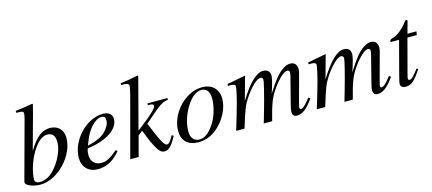

<svg xmlns="http://www.w3.org/2000/svg" viewBox="-52 -1166 3739 1660"><g transform="rotate(-15 1817.0 -336.0)"><path d="M163 -290 247 -596 268 -678 263 -683C213 -674 177 -668 110 -660V-643C169 -641 174 -640 174 -618C174 -609 171 -595 165 -571L23 -48V-42C23 -12 96 11 153 11C308 11 473 -163 473 -321C473 -398 424 -441 357 -441C287 -441 232 -403 164 -290ZM388 -306C388 -232 338 -133 278 -71C241 -33 198 -12 155 -12C124 -12 109 -23 109 -46C109 -106 137 -203 181 -277C224 -350 270 -392 318 -392C362 -392 388 -367 388 -306Z M858 -109C786 -50 755 -34 711 -34C655 -34 618 -70 618 -125C618 -140 618 -166 628 -186C807 -209 912 -287 912 -373C912 -415 883 -441 830 -441C680 -441 531 -281 531 -126C531 -43 585 11 666 11C749 11 813 -27 870 -97ZM652 -252C686 -341 754 -418 811 -418C839 -418 846 -403 846 -379C846 -348 827 -312 796 -282C759 -247 721 -229 635 -208Z M1405 -428H1226V-412H1240C1265 -412 1277 -405 1277 -394C1277 -374 1228 -326 1134 -254L1091 -221L1211 -677L1205 -683C1146 -670 1107 -663 1048 -656V-640H1066C1100 -640 1115 -634 1117 -616C1115 -599 1112 -576 1099 -528L958 0H1033L1081 -180L1121 -212C1137 -168 1163 -106 1181 -71C1213 -8 1233 11 1262 11C1302 11 1327 -14 1373 -98L1358 -109C1353 -100 1348 -91 1343 -83C1325 -52 1313 -41 1298 -41C1279 -41 1256 -78 1217 -170L1180 -258C1327 -389 1358 -409 1405 -412Z M1862 -301C1862 -389 1802 -441 1721 -441C1680 -441 1640 -432 1601 -411C1496 -355 1421 -240 1421 -128C1421 -41 1474 11 1568 11C1634 11 1698 -14 1756 -72C1822 -137 1862 -225 1862 -301ZM1778 -326C1778 -250 1750 -156 1704 -93C1665 -39 1627 -10 1583 -10C1536 -10 1505 -41 1505 -101C1505 -180 1533 -259 1579 -329C1619 -389 1663 -420 1707 -420C1750 -420 1778 -387 1778 -326Z M2598 -105 2583 -117 2562 -91C2532 -54 2514 -38 2497 -38C2489 -38 2485 -43 2485 -54C2485 -58 2489 -76 2495 -99L2563 -350C2564 -355 2566 -371 2566 -378C2566 -414 2545 -441 2508 -441C2488 -441 2469 -436 2445 -421C2396 -390 2355 -340 2285 -229C2312 -306 2325 -362 2325 -381C2325 -417 2305 -441 2265 -441C2204 -441 2134 -375 2045 -230L2103 -439L2100 -441L1938 -410V-394H1963C1990 -394 2004 -387 2004 -372C2004 -360 1989 -277 1949 -144L1906 0H1981C2029 -158 2043 -194 2077 -246C2133 -331 2192 -389 2226 -389C2239 -389 2248 -380 2248 -364C2248 -351 2224 -245 2180 -93L2153 0H2228C2267 -154 2287 -203 2336 -272C2386 -342 2437 -389 2467 -389C2478 -389 2487 -380 2487 -368C2487 -363 2485 -350 2480 -330L2422 -103C2412 -64 2409 -47 2409 -37C2409 -7 2423 9 2449 9C2496 9 2540 -24 2593 -98Z M3320 -105 3305 -117 3284 -91C3254 -54 3236 -38 3219 -38C3211 -38 3207 -43 3207 -54C3207 -58 3211 -76 3217 -99L3285 -350C3286 -355 3288 -371 3288 -378C3288 -414 3267 -441 3230 -441C3210 -441 3191 -436 3167 -421C3118 -390 3077 -340 3007 -229C3034 -306 3047 -362 3047 -381C3047 -417 3027 -441 2987 -441C2926 -441 2856 -375 2767 -230L2825 -439L2822 -441L2660 -410V-394H2685C2712 -394 2726 -387 2726 -372C2726 -360 2711 -277 2671 -144L2628 0H2703C2751 -158 2765 -194 2799 -246C2855 -331 2914 -389 2948 -389C2961 -389 2970 -380 2970 -364C2970 -351 2946 -245 2902 -93L2875 0H2950C2989 -154 3009 -203 3058 -272C3108 -342 3159 -389 3189 -389C3200 -389 3209 -380 3209 -368C3209 -363 3207 -350 3202 -330L3144 -103C3134 -64 3131 -47 3131 -37C3131 -7 3145 9 3171 9C3218 9 3262 -24 3315 -98Z M3634 -428H3554L3582 -531C3583 -533 3583 -538 3583 -538C3583 -543 3580 -546 3574 -546C3570 -546 3564 -543 3560 -537C3524 -483 3459 -434 3427 -427C3403 -422 3394 -413 3394 -402C3394 -402 3394 -399 3395 -396H3470L3392 -100C3384 -68 3376 -37 3376 -26C3376 -1 3395 11 3422 11C3474 11 3505 -18 3565 -110L3552 -117C3503 -54 3487 -38 3471 -38C3462 -38 3456 -41 3456 -54C3456 -57 3457 -64 3458 -68L3545 -396H3629Z"/></g></svg>

Font: STIXGeneral
Style: Italic
Weight: 400
Italic angle: -16.33°
Designer: MicroPress Inc., with final additions and corrections provided by Coen Hoffman, Elsevier (retired)
Version: Version 1.1.0